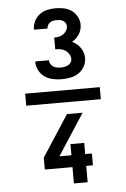

<svg xmlns="http://www.w3.org/2000/svg" viewBox="-65 -899 730 1113"><g transform="rotate(-5 300.0 -342.5)"><path d="M301 -440Q275 -440 249.5 -445.5Q224 -451 202.5 -466Q181 -481 169 -505Q157 -529 157 -555Q157 -555 157 -555Q157 -555 157 -556H237Q237 -556 237 -555.5Q237 -555 237 -555Q237 -544 243 -534Q249 -524 258.5 -518Q268 -512 279 -510Q290 -508 301 -508Q312 -508 323 -510Q334 -512 344 -517Q354 -522 360.5 -531.5Q367 -541 367 -552Q367 -567 358.5 -580.5Q350 -594 337.5 -602.5Q325 -611 310 -613.5Q295 -616 279 -616V-684Q293 -684 307 -687Q321 -690 332 -698Q343 -706 350.5 -718Q358 -730 358 -744Q358 -754 352.5 -762.5Q347 -771 339 -776Q331 -781 321 -782.5Q311 -784 301 -784Q292 -784 282 -782Q272 -780 263.5 -774.5Q255 -769 250 -759.5Q245 -750 245 -740Q245 -740 245 -740Q245 -740 245 -740H166Q166 -740 166 -740.5Q166 -741 166 -742Q166 -766 177 -789Q188 -812 208 -827Q228 -842 252.5 -847.5Q277 -853 301 -853Q326 -853 350 -848Q374 -843 394 -829Q414 -815 426 -792.5Q438 -770 438 -746Q438 -731 434 -717Q430 -703 422 -690.5Q414 -678 403.5 -668Q393 -658 380 -651Q394 -644 406.5 -634Q419 -624 428 -610.5Q437 -597 442 -582Q447 -567 447 -551Q447 -525 434 -501.5Q421 -478 399.5 -464Q378 -450 352.5 -445Q327 -440 301 -440ZM83 -305V-375H517V-305ZM319 168V73H158V4L314 -236H405L381 -199L249 4H319V-61H399V4H438V73H399V168Z"/></g></svg>

Font: Iosevka Custom SmBdEx
Style: Regular
Weight: 600
Width: 7
Monospace: yes
Designer: Belleve Invis
Foundry: Belleve Invis
Version: Version 11.2.4; ttfautohint (v1.8.4)